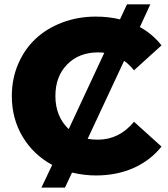

<svg xmlns="http://www.w3.org/2000/svg" viewBox="-20 -790 770 880"><path d="M169.9 69.8 219.2 -34.2Q133.3 -80.6 83.7 -163.3Q34.2 -246.1 34.2 -350.1Q34.2 -428.7 63.2 -496.6Q92.3 -564.5 143.1 -612.1Q193.8 -659.7 265.4 -686.8Q336.9 -713.9 418.9 -713.9Q479 -713.9 529.8 -701.2L562 -770H668.9L621.1 -666Q679.2 -634.3 720.2 -582L594.2 -467.8Q571.3 -495.6 548.8 -511.2L381.8 -153.8Q401.9 -149.9 429.2 -149.9Q526.4 -149.9 594.2 -231.9L720.2 -118.2Q668.9 -54.2 592 -20Q515.1 14.2 418.9 14.2Q367.7 14.2 310.1 1L277.8 69.8ZM294.9 -198.2 458 -547.9Q449.2 -549.8 429.2 -549.8Q342.3 -549.8 288.1 -494.9Q233.9 -439.9 233.9 -350.1Q233.9 -256.3 294.9 -198.2Z"/></svg>

Font: Montserrat ExtraBold
Style: Regular
Weight: 800
Designer: Julieta Ulanovsky
Foundry: Julieta Ulanovsky
Version: Version 9.000